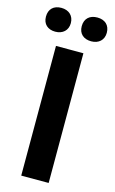

<svg xmlns="http://www.w3.org/2000/svg" viewBox="-139 -969 610 1021"><g transform="rotate(15 165.5 -458.5)"><path d="M90 0H241V-714H90ZM66 -786C107 -786 135 -811 135 -851C135 -892 107 -917 66 -917C24 -917 -2 -893 -2 -851C-2 -810 25 -786 66 -786ZM264 -786C305 -786 333 -811 333 -851C333 -893 306 -917 264 -917C223 -917 195 -894 195 -851C195 -809 223 -786 264 -786Z"/></g></svg>

Font: Passageway
Style: Regular
Weight: 700
Foundry: Ascender Corporation
Version: Version 1.11